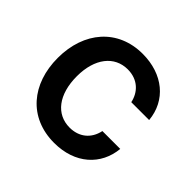

<svg xmlns="http://www.w3.org/2000/svg" viewBox="-144 -701 861 861"><g transform="rotate(45 286.5 -271.0)"><path d="M302.6 11C435.7 11 521 -68.5 531.6 -179.7H418.3C406.2 -120.7 362.2 -86.6 303.3 -86.6C218.4 -86.6 163.4 -157.3 163.4 -272.7C163.4 -386 219.5 -456 303.3 -456C368.3 -456 407.7 -414.8 418.3 -362.9H531.6C521.3 -477.3 430.4 -552.6 301.5 -552.6C144.9 -552.6 44.7 -436.8 44.7 -270.2C44.7 -105.8 142 11 302.6 11Z"/></g></svg>

Font: Magic Ui Pro Semi Bold
Style: Regular
Weight: 600
Designer: Stefan Endress, Andreas Faust
Version: Version 1.000;FEAKit 1.0